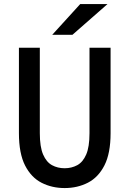

<svg xmlns="http://www.w3.org/2000/svg" viewBox="-20 -942 656 974"><path d="M308 12Q243.5 12 191 -14.8Q138.5 -41.5 107.2 -102.5Q76 -163.5 76 -266.5V-700H182V-266.5Q182 -196.5 198.8 -158Q215.5 -119.5 244 -104Q272.5 -88.5 308 -88.5Q343 -88.5 371.8 -104Q400.5 -119.5 417.2 -158Q434 -196.5 434 -266.5V-700H541V-266.5Q541 -164.5 510 -103.5Q479 -42.5 426 -15.2Q373 12 308 12ZM245 -765.5 387 -921.5H525.5L347.5 -765.5Z"/></svg>

Font: Overpass Mono SemiBold
Style: Regular
Weight: 600
Monospace: yes
Designer: Delve Withrington, Dave Bailey
Foundry: Delve Fonts LLC
Version: Version 4.000